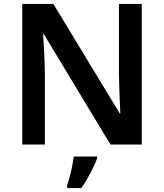

<svg xmlns="http://www.w3.org/2000/svg" viewBox="-20 -734 833 975"><path d="M700 0H541L203 -560H199Q202 -515 204.5 -463.5Q207 -412 208 -360V0H93V-714H251L588 -158H591Q589 -198 587 -250Q585 -302 584 -351V-714H700ZM473 71Q462 101 440.5 142.5Q419 184 393 221H321V208Q327 190 334 163.5Q341 137 346.5 109.5Q352 82 355 61H473Z"/></svg>

Font: Noto Sans Gurmukhi UI SemiBold
Style: Regular
Weight: 600
Designer: Jelle Bosma - Monotype Design Team
Foundry: Monotype Imaging Inc.
Version: Version 2.004; ttfautohint (v1.8.4.7-5d5b)